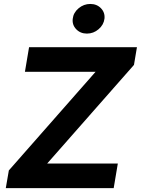

<svg xmlns="http://www.w3.org/2000/svg" viewBox="-20 -971 727 991"><path d="M9.9 0 25.6 -91.3 473.4 -600.5H108.7L130 -727.3H686.8L671.5 -636L223.4 -126.8H588.1L566.8 0ZM355.5 -874.3Q359 -905.9 385.7 -928.3Q412.3 -950.6 446 -950.6Q479.8 -950.6 501.2 -928.3Q522.7 -905.9 519.2 -874.3Q515.3 -842.7 488.8 -820.1Q462.4 -797.6 428.6 -797.6Q394.9 -797.6 373.2 -820.3Q351.6 -843 355.5 -874.3Z"/></svg>

Font: Karasuma Gothic
Style: Bold Italic
Weight: 700
Italic angle: 9.39998°
Designer: Rasmus Andersson / Ryoko Nishizuka
Foundry: Genbu
Version: Version 1.00